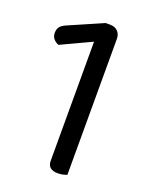

<svg xmlns="http://www.w3.org/2000/svg" viewBox="-121 -683 600 759"><g transform="rotate(20 178.5 -303.5)"><path d="M45 -470Q32 -475 23.5 -485Q15 -495 15 -510Q15 -526 23 -536Q31 -546 51 -554L191 -615H210Q230 -615 242 -603Q254 -591 254 -571V1Q248 3 238 5.5Q228 8 216 8Q173 8 173 -29V-530Z"/></g></svg>

Font: Baloo Da 2
Style: Regular
Weight: 400
Designer: Noopur Datye, Sulekha Rajkumar and Ek Type
Foundry: Ek Type
Version: Version 1.640;hotconv 1.0.111;makeotfexe 2.5.65597; ttfautoh